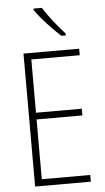

<svg xmlns="http://www.w3.org/2000/svg" viewBox="-62 -988 559 1027"><g transform="rotate(-5 217.5 -474.5)"><path d="M203 -949H158V-942C190 -894 251 -830 294 -791H318V-801C280 -843 234 -899 203 -949ZM383 0V-36H123V-357H369V-393H123V-679H383V-714H84V0Z"/></g></svg>

Font: Noto Sans Sinhala UI Condensed ExtraLight
Style: Regular
Weight: 200
Width: 3
Designer: Jelle Bosma - Monotype Design Team
Foundry: Monotype Imaging Inc.
Version: Version 2.006